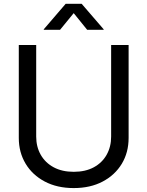

<svg xmlns="http://www.w3.org/2000/svg" viewBox="-20 -960 761 992"><path d="M360.8 11.7Q275.4 11.7 211.4 -22Q147.5 -55.7 112.3 -114.3Q77.1 -172.9 77.1 -247.1V-727.5H167V-254.4Q167 -201.7 190.4 -160.4Q213.9 -119.1 257.3 -95.7Q300.8 -72.3 360.8 -72.3Q421.4 -72.3 464.6 -95.7Q507.8 -119.1 531 -160.4Q554.2 -201.7 554.2 -254.4V-727.5H644.5V-247.6Q644.5 -172.4 609.4 -114Q574.2 -55.7 510.5 -22Q446.8 11.7 360.8 11.7ZM290.5 -806.2H206.1V-808.6L319.3 -940.4H401.9L515.6 -808.6V-806.2H430.2L360.8 -892.1Z"/></svg>

Font: Inter 24pt
Style: Regular
Weight: 400
Designer: Rasmus Andersson
Foundry: rsms
Version: Version 4.001;git-66647c0bb